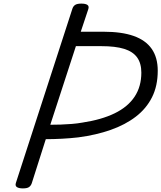

<svg xmlns="http://www.w3.org/2000/svg" viewBox="-20 -1031 895 1065"><path d="M107 14Q85 14 74 7Q63 0 68 -16L382 -984Q387 -998 398 -1004.5Q409 -1011 431 -1011Q454 -1011 464.5 -1004Q475 -997 470 -981L428 -855H555Q655 -855 721.5 -831.5Q788 -808 821.5 -760Q855 -712 855 -639Q855 -555 823.5 -492Q792 -429 733.5 -384Q675 -339 594 -310.5Q513 -282 414 -269Q371 -264 324 -261.5Q277 -259 234 -259L156 -14Q151 0 140.5 7Q130 14 107 14ZM259 -339Q287 -339 317 -340Q347 -341 378 -343.5Q409 -346 437 -351Q543 -367 616 -402.5Q689 -438 726.5 -494.5Q764 -551 764 -628Q764 -680 740.5 -712.5Q717 -745 668.5 -760Q620 -775 542 -775H401Z"/></svg>

Font: Playwrite CA
Style: Regular
Weight: 400
Designer: Veronika Burian, José Scaglione
Foundry: TypeTogether
Version: Version 1.002